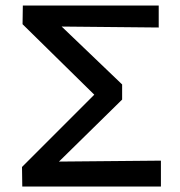

<svg xmlns="http://www.w3.org/2000/svg" viewBox="-20 -678 654 698"><path d="M61 0 60 -71 363 -374 351 -306 62 -590 63 -658H557V-578L150 -582L166 -618L424 -371V-316L148 -45L130 -90L565 -94V0Z"/></svg>

Font: Ysabeau SemiBold
Style: Regular
Weight: 600
Designer: Christian Thalmann (Catharsis Fonts)
Version: Version 2.000;gftools[0.9.27.dev2+g8671c4b]